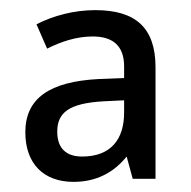

<svg xmlns="http://www.w3.org/2000/svg" viewBox="-20 -742 377 379"><path d="M168 -722C126 -722 85 -711 52 -694L73 -646C101 -660 131 -670 163 -670C200 -670 225 -654 225 -611V-588L175 -586C78 -581 30 -548 30 -481C30 -418 67 -383 125 -383C171 -383 205 -402 230 -433L242 -389H287V-609C287 -687 248 -722 168 -722ZM184 -542 225 -544V-520C225 -467 199 -433 142 -433C112 -433 93 -448 93 -482C93 -519 115 -538 184 -542Z"/></svg>

Font: Noto Sans Lao SemiCondensed
Style: Regular
Weight: 400
Width: 4
Designer: Monotype Design Team
Foundry: Monotype Imaging Inc.
Version: Version 2.003